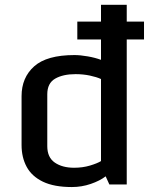

<svg xmlns="http://www.w3.org/2000/svg" viewBox="-20 -756 625 787"><path d="M296.9 -667.5H570.3V-594.2H296.9ZM68.4 -161.6V-361.8Q68.4 -438 120.1 -484.1Q171.9 -530.3 285.2 -530.3Q309.1 -530.3 339.8 -524.9Q370.6 -519.5 394 -510.7V-736.3H499.5V0H428.2L413.1 -33.2Q389.6 -15.1 352.3 -2.2Q314.9 10.7 274.4 10.7Q201.7 10.7 156 -11.2Q110.4 -33.2 89.4 -72Q68.4 -110.8 68.4 -161.6ZM394 -95.7V-432.1Q376 -440.4 348.1 -446.3Q320.3 -452.1 289.6 -452.1Q238.3 -452.1 206.1 -433.6Q173.8 -415 173.8 -369.6V-156.7Q173.8 -110.8 204.6 -89.6Q235.4 -68.4 283.7 -68.4Q318.8 -68.4 348.9 -77.4Q378.9 -86.4 394 -95.7Z"/></svg>

Font: Monda Medium
Style: Regular
Weight: 500
Designer: Vernon Adams
Foundry: Vernon Adams
Version: Version 2.200